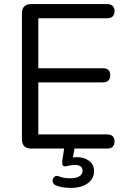

<svg xmlns="http://www.w3.org/2000/svg" viewBox="-20 -725 623 937"><path d="M132 0Q110 0 98.5 -11.5Q87 -23 87 -45V-660Q87 -682 98.5 -693.5Q110 -705 132 -705H504Q521 -705 530 -696Q539 -687 539 -671Q539 -654 530 -645Q521 -636 504 -636H167V-392H483Q500 -392 509 -383.5Q518 -375 518 -358Q518 -341 509 -332Q500 -323 483 -323H167V-69H504Q521 -69 530 -60Q539 -51 539 -35Q539 -18 530 -9Q521 0 504 0ZM327 192Q309 192 289.5 189.5Q270 187 254 180Q243 176 239 167Q235 158 238 149Q241 140 249 135.5Q257 131 269 136Q281 141 294.5 143Q308 145 325 145Q351 145 367 135.5Q383 126 383 108Q383 95 374 87.5Q365 80 345 80Q337 80 329.5 81Q322 82 312 84Q303 87 298 87Q293 87 288 84Q284 80 283.5 74.5Q283 69 284 59L296 -20H347L334 55L310 49Q322 46 333.5 44Q345 42 355 42Q391 42 415 60Q439 78 439 110Q439 147 408 169.5Q377 192 327 192Z"/></svg>

Font: Nunito
Style: Regular
Weight: 400
Designer: Vernon Adams
Foundry: Vernon Adams
Version: Version 3.602